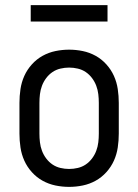

<svg xmlns="http://www.w3.org/2000/svg" viewBox="-20 -722 540 750"><path d="M250 8Q223 8 196.5 2.5Q170 -3 146.5 -16Q123 -29 104.5 -49.5Q86 -70 75 -94.5Q64 -119 60 -146Q56 -173 56 -200V-320Q56 -347 60 -374Q64 -401 75 -425.5Q86 -450 104.5 -470.5Q123 -491 146.5 -504Q170 -517 196.5 -522.5Q223 -528 250 -528Q277 -528 303.5 -522.5Q330 -517 353.5 -504Q377 -491 395.5 -470.5Q414 -450 425 -425.5Q436 -401 440 -374Q444 -347 444 -320V-200Q444 -173 440 -146Q436 -119 425 -94.5Q414 -70 395.5 -49.5Q377 -29 353.5 -16Q330 -3 303.5 2.5Q277 8 250 8ZM250 -62Q267 -62 284 -66Q301 -70 315 -79.5Q329 -89 339.5 -103Q350 -117 356 -133Q362 -149 364 -166Q366 -183 366 -200V-320Q366 -337 364 -354Q362 -371 356 -387Q350 -403 339.5 -417Q329 -431 315 -440.5Q301 -450 284 -454Q267 -458 250 -458Q233 -458 216 -454Q199 -450 185 -440.5Q171 -431 160.5 -417Q150 -403 144 -387Q138 -371 136 -354Q134 -337 134 -320V-200Q134 -183 136 -166Q138 -149 144 -133Q150 -117 160.5 -103Q171 -89 185 -79.5Q199 -70 216 -66Q233 -62 250 -62ZM400 -638H100V-702H400Z"/></svg>

Font: Iosevka Custom
Style: Regular
Weight: 400
Monospace: yes
Designer: Belleve Invis
Foundry: Belleve Invis
Version: Version 32.5.0; ttfautohint (v1.8.4)